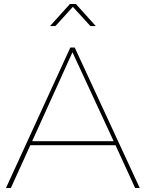

<svg xmlns="http://www.w3.org/2000/svg" viewBox="-20 -936 726 956"><path d="M545.9 -232.9 340.8 -675.8 140.1 -232.9ZM555.2 -212.9H130.9L34.2 0H9.8L330.1 -699.2H352.1L675.8 0H652.8ZM255.9 -806.2H229L328.1 -916H357.9L457 -806.2H430.2L342.8 -901.9Z"/></svg>

Font: Montserrat-Hairline
Style: Regular
Weight: 250
Designer: Julieta Ulanovsky
Foundry: Julieta Ulanovsky
Version: Version 1.000;PS 002.000;hotconv 1.0.70;makeotf.lib2.5.58329